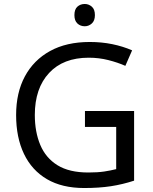

<svg xmlns="http://www.w3.org/2000/svg" viewBox="-20 -935 768 965"><path d="M407 -377H654V-27Q596 -8 537 1Q478 10 403 10Q292 10 216 -34.5Q140 -79 100.5 -161.5Q61 -244 61 -357Q61 -469 105 -551Q149 -633 231.5 -678.5Q314 -724 431 -724Q491 -724 544.5 -713Q598 -702 644 -682L610 -604Q572 -621 524.5 -633Q477 -645 426 -645Q298 -645 226.5 -568Q155 -491 155 -357Q155 -272 182.5 -206.5Q210 -141 269 -104.5Q328 -68 424 -68Q471 -68 504 -73Q537 -78 564 -85V-297H407ZM406 -915Q426 -915 441.5 -901.5Q457 -888 457 -859Q457 -831 441.5 -817Q426 -803 406 -803Q384 -803 369 -817Q354 -831 354 -859Q354 -888 369 -901.5Q384 -915 406 -915Z"/></svg>

Font: Noto Sans Khudawadi
Style: Regular
Weight: 400
Designer: Monotype Design Team
Foundry: Monotype Imaging Inc.
Version: Version 2.003; ttfautohint (v1.8.4.7-5d5b)